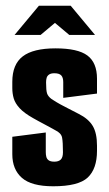

<svg xmlns="http://www.w3.org/2000/svg" viewBox="-20 -645 382 671"><path d="M166 6Q90 6 56.5 -23.5Q23 -53 23 -106V-167L140 -182V-113Q140 -104 142 -96.5Q144 -89 150.5 -84.5Q157 -80 170 -80Q185 -80 192.5 -87.5Q200 -95 200 -113Q200 -148 197 -164Q194 -180 173 -190Q165 -195 155 -200Q145 -205 134.5 -211Q124 -217 114 -222Q104 -227 96 -232Q64 -250 48.5 -267Q33 -284 28 -301Q23 -318 23 -337V-359Q23 -420 59.5 -448Q96 -476 174 -476Q252 -476 285.5 -451Q319 -426 319 -370V-318L201 -303V-358Q201 -374 194 -381.5Q187 -389 170 -389Q158 -389 151.5 -384.5Q145 -380 143 -373Q141 -366 141 -357Q141 -329 144.5 -318.5Q148 -308 160 -299Q166 -295 177.5 -288Q189 -281 208.5 -271Q228 -261 255 -247Q289 -230 304 -205Q319 -180 319 -136V-118Q319 -55 286.5 -24.5Q254 6 166 6ZM31 -523 116 -625H227L312 -523H222L172 -565L122 -523Z"/></svg>

Font: Smooch Sans ExtraBold
Style: Regular
Weight: 800
Designer: Robert E. Leuschke
Foundry: Robert E. Leuschke
Version: Version 1.010